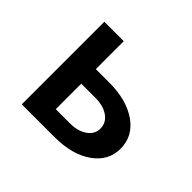

<svg xmlns="http://www.w3.org/2000/svg" viewBox="-94 -449 559 559"><g transform="rotate(45 185.0 -170.0)"><path d="M50 0V-340H130V-225H185Q257 -225 301 -194Q345 -163 345 -112Q345 -62 301 -31Q257 0 185 0ZM130 -60H188Q221 -60 241.5 -74.5Q262 -89 262 -112Q262 -136 241.5 -150.5Q221 -165 188 -165H130Z"/></g></svg>

Font: Glametrix
Style: Bold
Weight: 700
Designer: gluk
Foundry: gluk
Version: Version 0.40